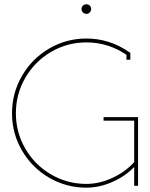

<svg xmlns="http://www.w3.org/2000/svg" viewBox="-20 -868 700 897"><path d="M367.7 -810.1Q360.8 -816.9 360.8 -826.2Q360.8 -835.4 367.7 -841.8Q374.5 -848.1 383.8 -848.1Q393.1 -848.1 399.4 -841.8Q405.8 -835.4 405.8 -826.2Q405.8 -816.9 399.4 -810.1Q393.1 -803.2 383.8 -803.2Q374.5 -803.2 367.7 -810.1ZM606.9 -304.2H463.9V-320.8H625V0H606.9V-87.9Q564.5 -43.9 504.2 -17.6Q443.8 8.8 383.8 8.8Q289.6 8.8 209.5 -37.8Q129.4 -84.5 82.8 -164.6Q36.1 -244.6 36.1 -338.9Q36.1 -433.1 82.8 -513.7Q129.4 -594.2 209.5 -641.1Q289.6 -688 383.8 -688Q493.2 -688 585.9 -623L588.9 -621.1V-588.9H570.8V-611.8Q485.8 -669.9 383.8 -669.9Q294.4 -669.9 218.5 -625.5Q142.6 -581.1 98.4 -504.9Q54.2 -428.7 54.2 -338.9Q54.2 -249.5 98.4 -173.3Q142.6 -97.2 218.5 -53Q294.4 -8.8 383.8 -8.8Q444.8 -8.8 505.6 -37.1Q566.4 -65.4 606.9 -110.8Z"/></svg>

Font: Rawengulk
Style: Light
Weight: 300
Version: Version 0.92